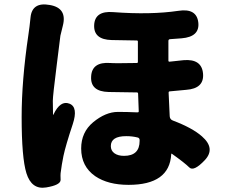

<svg xmlns="http://www.w3.org/2000/svg" viewBox="-20 -804 1040 887"><path d="M193 62Q126 73 102 -4Q80 -75 80 -263Q80 -433 111 -642Q117 -682 121 -723Q128 -796 210 -781Q292 -767 270 -684Q269 -679 259 -639Q258 -633 242 -503Q224 -361 224 -338Q224 -297 225 -275Q225 -270 227 -275Q259 -342 301 -325Q342 -309 316 -230Q283 -131 273 -83Q265 -44 260 -4Q259 3 260 27Q260 51 193 62ZM574 50Q479 50 420 10Q355 -35 355 -118Q355 -193 410 -239Q468 -287 525 -287Q568 -287 611 -285H616Q621 -285 621 -290L618 -371Q618 -377 612 -377L482 -379Q397 -381 401 -450Q404 -519 489 -513Q507 -511 612 -513Q617 -513 617 -518V-612Q617 -617 612 -617L496 -619Q412 -621 415 -688Q418 -755 503 -748Q676 -735 804 -754Q888 -767 896 -701Q904 -634 819 -627L765 -623Q758 -622 758 -615V-524Q758 -519 763 -519L828 -526Q912 -533 918 -464Q924 -395 840 -389L765 -382Q759 -382 759 -376L764 -267Q765 -252 779 -247Q869 -213 913 -174Q977 -118 926 -64Q875 -10 854.5 -30.5Q834 -51 775 -93Q771 -96 771 -91Q763 50 574 50ZM553 -84Q625 -84 625 -153V-157Q625 -167 615 -169Q591 -175 563 -175Q492 -175 492 -129Q492 -108 508.5 -96Q525 -84 553 -84Z"/></svg>

Font: Resource Han Rounded TW Heavy
Style: Regular
Weight: 900
Designer: Cyano Hao (round all glyphs); Ryoko NISHIZUKA 西塚涼子 (kana, bopomofo & ideographs); Paul D. Hunt (Latin, Greek & Cyrillic)
Foundry: Cyano Hao
Version: 0.990